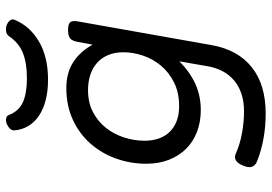

<svg xmlns="http://www.w3.org/2000/svg" viewBox="-153 -550 906 640"><g transform="rotate(-90 300.0 -230.0)"><path d="M359.4 -593.3Q409.7 -593.3 443.4 -606.7Q477.1 -620.1 499.5 -653.3Q505.4 -661.6 516.6 -662.8Q527.8 -664.1 537.6 -660.2Q546.9 -656.2 552.2 -649.4Q557.6 -642.6 553.7 -633.8Q532.7 -583 481.4 -553Q430.2 -522.9 354 -522.9Q315.9 -522.9 285.9 -530.8Q255.9 -538.6 234.4 -553Q212.9 -567.4 200.4 -587.9Q188 -608.4 185.5 -633.8Q184.6 -643.1 191.2 -649.9Q197.8 -656.7 206.5 -660.2Q215.8 -664.1 224.9 -662.6Q233.9 -661.1 236.8 -653.3Q249.5 -620.1 279.3 -606.7Q309.1 -593.3 359.4 -593.3ZM252.9 -13.7Q213.4 -13.7 180.4 -26.4Q147.5 -39.1 124 -62.7Q100.6 -86.4 87.4 -119.9Q74.2 -153.3 74.2 -195.3Q74.2 -247.6 91.3 -295.7Q108.4 -343.8 140.9 -380.9Q173.3 -418 220.2 -439.9Q267.1 -461.9 327.1 -461.9Q377.4 -461.9 413.3 -438.5Q449.2 -415 471.2 -374L480.5 -424.3Q483.4 -441.4 491.5 -448.7Q499.5 -456.1 520 -456.1Q540.5 -456.1 546.1 -448.7Q551.8 -441.4 548.8 -424.3L469.7 22Q454.1 109.9 396 156.2Q337.9 202.6 241.2 202.6Q198.7 202.6 158 195.3Q117.2 188 81.1 173.3Q68.4 168 64.2 157Q60.1 146 67.9 127.4Q75.7 108.4 85.9 103Q96.2 97.7 107.9 103Q140.1 117.2 176.8 123.8Q213.4 130.4 249 130.4Q281.7 130.4 307.4 121.8Q333 113.3 351.8 97.4Q370.6 81.5 382.3 59.6Q394 37.6 398.9 10.7L415.5 -85Q379.9 -49.8 340.1 -31.7Q300.3 -13.7 252.9 -13.7ZM266.1 -85.9Q311.5 -85.9 345.5 -103Q379.4 -120.1 401.6 -147Q423.8 -173.8 434.8 -206.8Q445.8 -239.7 445.8 -271.5Q445.8 -299.8 436.8 -321.8Q427.7 -343.8 411.1 -358.9Q394.5 -374 371.1 -381.8Q347.7 -389.6 319.3 -389.6Q278.3 -389.6 246.8 -373.3Q215.3 -356.9 194.1 -330.3Q172.9 -303.7 161.9 -269.8Q150.9 -235.8 150.9 -201.2Q150.9 -175.3 158.2 -154.1Q165.5 -132.8 180.2 -117.7Q194.8 -102.5 216.3 -94.2Q237.8 -85.9 266.1 -85.9Z"/></g></svg>

Font: Courier Prime
Style: Italic
Weight: 400
Monospace: yes
Designer: Alan Dague-Greene
Foundry: Quote-Unquote Apps
Version: Version 1.202